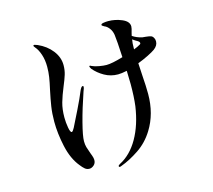

<svg xmlns="http://www.w3.org/2000/svg" viewBox="-115 -927 1231 1112"><g transform="rotate(-15 500.0 -370.5)"><path d="M861 -602Q861 -577 835 -558Q821 -548 792 -533.5Q763 -519 729 -506L733 -434Q738 -366 738 -320Q738 -201 682 -111Q645 -51 589 -13.5Q533 24 481 43Q474 46 471 46Q465 46 465 40Q465 36 475 30Q543 -5 587.5 -83Q632 -161 648 -270Q655 -325 655 -401Q655 -419 653 -481Q620 -474 600 -474Q556 -474 519 -495Q482 -516 457 -546Q450 -558 450 -561Q450 -565 454 -565Q457 -565 463 -561Q480 -553 506 -548.5Q532 -544 549 -544Q582 -544 649 -564Q644 -666 639 -701Q635 -725 622 -741.5Q609 -758 595 -763Q580 -771 580 -775Q580 -782 594 -784.5Q608 -787 623 -787Q665 -787 705 -770Q745 -753 745 -723Q745 -712 737 -686L733 -669Q758 -652 790 -645Q804 -643 811 -643Q831 -641 841 -637.5Q851 -634 857 -621Q861 -614 861 -602ZM388 -456Q388 -449 380 -430Q348 -337 328 -259.5Q308 -182 308 -151Q308 -131 312.5 -115Q317 -99 326 -75Q327 -72 332.5 -57.5Q338 -43 338 -31Q338 -12 325 -0.5Q312 11 298 11Q283 11 271.5 1.5Q260 -8 247 -25Q206 -75 188.5 -154.5Q171 -234 171 -305Q171 -354 177.5 -396Q184 -438 195 -489Q205 -533 209.5 -562.5Q214 -592 214 -623Q214 -664 203 -697Q192 -730 176 -748Q168 -758 168 -760Q168 -765 175 -765Q177 -765 193 -759Q245 -736 276.5 -695.5Q308 -655 308 -608Q308 -578 300 -552Q292 -526 276 -488Q256 -440 245 -401.5Q234 -363 234 -313Q234 -283 239.5 -252Q245 -221 254 -221Q257 -221 262 -227.5Q267 -234 271 -242Q286 -271 318 -336.5Q350 -402 363 -435Q374 -462 383 -462Q388 -462 388 -456ZM770 -616Q770 -624 758 -631Q748 -636 730 -649Q726 -628 726 -595V-590Q750 -599 766 -609Q770 -611 770 -616Z"/></g></svg>

Font: Shippori Mincho SemiBold
Style: Regular
Weight: 600
Designer: FONTDASU
Foundry: FONTDASU / Google Inc. / but / Adobe
Version: Version 3.110; ttfautohint (v1.8.3)